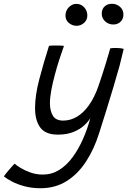

<svg xmlns="http://www.w3.org/2000/svg" viewBox="-128 -735 687 1019"><path d="M86.5 264Q41.5 264 3 253.8Q-35.5 243.5 -63.8 228.8Q-92 214 -107.5 201Q-104 195.5 -96.8 186.5Q-89.5 177.5 -81 167.5Q-72.5 157.5 -64.2 148.2Q-56 139 -50.5 133.5Q-40.5 143 -18.2 156.5Q4 170 34.5 180.8Q65 191.5 99.5 191.5Q147 191.5 186.5 166.8Q226 142 257.2 99.5Q288.5 57 312.2 3.2Q336 -50.5 351.5 -108.5Q340.5 -89.5 318.2 -69Q296 -48.5 261.5 -34.5Q227 -20.5 179 -20.5Q113 -20.5 85.5 -58.5Q58 -96.5 58 -161Q58 -229 80.8 -315.5Q103.5 -402 132 -491.5Q138 -493 149 -493.2Q160 -493.5 172 -493.5Q184.5 -493.5 196 -493Q207.5 -492.5 211.5 -491.5Q200 -460 187 -419.8Q174 -379.5 162.8 -337.2Q151.5 -295 144.2 -256Q137 -217 137 -187.5Q137 -147.5 152.5 -121.2Q168 -95 207.5 -95Q246 -95 280.5 -115.5Q315 -136 344.2 -176.8Q373.5 -217.5 394.5 -278.5Q403.5 -304 414 -336.5Q424.5 -369 434 -400Q443.5 -431 449.8 -453Q456 -475 457 -478.5Q463.5 -479.5 471 -480Q478.5 -480.5 486 -480.5Q511.5 -480.5 528.5 -475.5Q520.5 -439.5 506.5 -385.5Q493 -337 475.2 -277.2Q457.5 -217.5 437.5 -153.2Q417.5 -89 398 -28Q371.5 56.5 328.5 122.5Q285.5 188.5 225.5 226.2Q165.5 264 86.5 264ZM278 -598Q256 -598 237.8 -613Q219.5 -628 219.5 -652Q219.5 -678.5 237.2 -696.5Q255 -714.5 277.5 -714.5Q301.5 -714.5 318.5 -696.5Q335.5 -678.5 335.5 -652.5Q335.5 -629 318 -613.5Q300.5 -598 278 -598ZM473 -605Q448.5 -605 430.2 -621.5Q412 -638 412 -662.5Q412 -687 427.5 -701Q443 -715 465.5 -715Q490.5 -715 508.8 -699Q527 -683 527 -658Q527 -641.5 519.5 -629.5Q512 -617.5 500 -611.2Q488 -605 473 -605Z"/></svg>

Font: Grandstander Thin Light
Style: Italic
Weight: 300
Italic angle: -15°
Version: Version 1.200